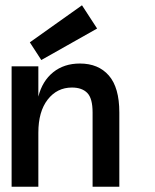

<svg xmlns="http://www.w3.org/2000/svg" viewBox="-20 -706 586 726"><path d="M431.2 0H330.1V-280.8Q330.1 -334 310.1 -354.5Q290 -375 252 -375Q195.8 -375 160.4 -329.6Q125 -284.2 125 -204.1V0H23.9V-455.1H125V-340.8Q140.1 -399.9 181.2 -432.9Q222.2 -465.8 282.2 -465.8Q352.1 -465.8 391.6 -420.4Q431.2 -375 431.2 -280.8ZM347.2 -598.1 136.2 -479 92.8 -545.9 290 -686Z"/></svg>

Font: Anonymous Pro
Style: Bold
Weight: 700
Monospace: yes
Designer: Mark Simonson
Version: Version 1.003